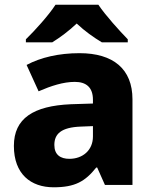

<svg xmlns="http://www.w3.org/2000/svg" viewBox="-20 -786 653 816"><path d="M398 -766H216C187 -721 128 -656 90 -619V-606H202C237 -628 271 -653 306 -686C341 -653 378 -627 413 -606H523V-619C488 -655 428 -721 398 -766ZM318 -560C230 -560 153 -542 93 -510L144 -398C197 -421 249 -438 298 -438C346 -438 375 -415 375 -362V-346L281 -343C122 -336 39 -283 39 -166C39 -46 111 10 208 10C299 10 342 -15 389 -74H393L426 0H543V-364C543 -493 461 -560 318 -560ZM324 -248 375 -250V-206C375 -147 331 -111 275 -111C237 -111 211 -128 211 -170C211 -217 240 -245 324 -248Z"/></svg>

Font: Noto Sans Bengali UI ExtraBold
Style: Regular
Weight: 800
Designer: Jelle Bosma - Monotype Design Team
Foundry: Monotype Imaging Inc.
Version: Version 2.003